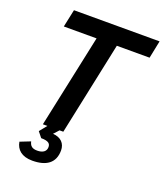

<svg xmlns="http://www.w3.org/2000/svg" viewBox="-166 -819 988 1157"><g transform="rotate(20 327.5 -241.0)"><path d="M165 0H194L156 47L184 82C233 82 244 97 244 118C244 146 222 161 187 161C154 161 140 148 134 121L68 147C76 195 111 228 179 228C268 228 322 192 322 111C322 67 294 36 242 33L272 0H296L422 -597H632L655 -710H106L82 -597H292Z"/></g></svg>

Font: Geist SemiBold
Style: Italic
Weight: 600
Italic angle: -12°
Designer: Basement.studio, Andrés Briganti, Mateo Zaragoza
Foundry: Basement.studio, Vercel, Andrés Briganti, Guido Ferreyra, Mateo Zaragoza
Version: Version 1.500